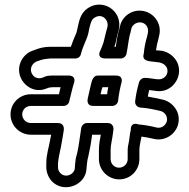

<svg xmlns="http://www.w3.org/2000/svg" viewBox="-20 -730 810 821"><path d="M187 -406C182 -406 178 -404 174 -403L162 -398C140 -390 122 -401 115 -418C106 -440 120 -459 134 -466L145 -470C163 -477 175 -478 196 -480H302C314 -480 324 -488 326 -499C332 -524 342 -543 352 -569C359 -587 359 -598 362 -609L367 -628C373 -645 376 -650 387 -656C419 -674 447 -642 439 -613C438 -611 438 -608 437 -606L434 -595C428 -574 426 -559 422 -547C417 -534 415 -526 410 -516C410 -516 388 -480 432 -480H496C509 -480 519 -490 521 -500C528 -535 530 -568 539 -594V-596L542 -609C547 -625 567 -639 588 -633C606 -628 617 -610 612 -587L609 -574C602 -550 597 -527 595 -502C594 -496 585 -475 615 -469C630 -466 642 -466 654 -464C679 -462 699 -446 696 -422C693 -401 674 -389 654 -391L644 -392C632 -393 618 -397 599 -397C586 -397 576 -386 574 -376C567 -352 561 -324 558 -298C556 -285 565 -271 581 -270C612 -268 643 -261 668 -255C685 -250 699 -231 693 -210C688 -194 670 -179 648 -185C625 -191 597 -196 572 -198C569 -199 539 -211 539 -174V-173C534 -153 534 -137 531 -123C529 -113 526 -102 526 -89V-50C526 -29 509 -13 489 -13C469 -13 453 -29 453 -50V-89C453 -110 460 -134 463 -160L465 -176C466 -186 462 -204 440 -204H352C338 -204 328 -192 327 -180C319 -130 318 -111 310 -75C307 -63 304 -55 303 -45L301 -26L300 -12C299 16 259 34 237 9C229 -1 228 -7 228 -19V-31C230 -62 240 -92 245 -127C247 -139 250 -154 253 -175C254 -185 251 -204 228 -204H112C91 -204 75 -221 75 -241C75 -261 91 -277 112 -277H252C264 -277 274 -286 276 -296C283 -323 289 -352 296 -374C296 -374 310 -407 272 -407H201C196 -407 190 -406 187 -406ZM585 -146C602 -144 620 -140 634 -137C686 -123 730 -157 741 -196C756 -249 719 -292 680 -303C659 -308 637 -313 612 -317C613 -325 616 -335 618 -345C625 -344 639 -342 649 -341C700 -334 739 -373 745 -416C752 -468 712 -506 671 -513C663 -514 655 -514 647 -515C649 -531 653 -547 657 -562L660 -575C674 -626 641 -670 601 -681C549 -696 503 -661 494 -621L491 -609C482 -583 479 -555 475 -530H469C477 -550 478 -567 482 -582L485 -593C503 -646 473 -694 428 -707C407 -713 383 -711 362 -699C337 -685 325 -663 319 -641L314 -621C310 -605 309 -595 306 -588C298 -570 291 -553 283 -530H195C171 -530 149 -525 127 -516L116 -512C81 -499 47 -452 68 -399C81 -366 126 -329 180 -352L192 -356C194 -356 198 -356 203 -357H239C237 -347 234 -337 232 -327H112C64 -327 25 -289 25 -241C25 -193 64 -154 112 -154H199C198 -147 196 -141 195 -135C190 -103 178 -71 178 -32V-20C177 1 184 24 199 42C233 81 289 77 322 48C338 34 349 15 350 -10L351 -22L353 -39C354 -45 355 -53 358 -63C366 -99 369 -117 374 -154H411C408 -137 403 -114 403 -89V-50C403 -2 442 37 490 37C538 37 576 -2 576 -50V-89C576 -106 582 -129 585 -146ZM475 -407H399C373 -407 371 -374 365 -352L355 -308C354 -302 350 -277 379 -277H460C473 -277 484 -288 485 -299C488 -326 493 -352 499 -375C500 -378 509 -407 475 -407ZM443 -357C441 -348 439 -337 438 -327H410L413 -340C414 -345 416 -350 418 -357Z"/></svg>

Font: Blanket
Style: BdOutline
Weight: 700
Foundry: Cannot Into Space Fonts
Version: Version 0.9